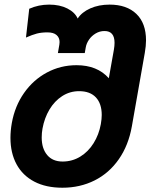

<svg xmlns="http://www.w3.org/2000/svg" viewBox="-20 -820 670 854"><path d="M26.5 -207Q26.5 -238 32.5 -272.5Q46 -348 87 -406.5Q128 -465 188.8 -497.5Q249.5 -530 320.5 -530Q412.5 -530 464 -472L486.5 -598.5Q489.5 -616 489.5 -629.5Q489.5 -682 445 -682Q423.5 -682 405.5 -671.2Q387.5 -660.5 376 -643.8Q364.5 -627 361.5 -609.5L357 -584H237.5L244 -621.5Q245 -629.5 245 -633Q245 -652.5 231.5 -664.2Q218 -676 191 -676Q164.5 -676 144.2 -670.8Q124 -665.5 95.5 -653L110 -781Q151.5 -799.5 198.5 -799.5Q246 -799.5 279.8 -782.2Q313.5 -765 325.5 -737.5Q344 -766 381.8 -782.8Q419.5 -799.5 467.5 -799.5Q543.5 -799.5 586.5 -758.2Q629.5 -717 629.5 -640.5Q629.5 -616 624 -584.5L566.5 -258Q551.5 -173.5 508.5 -111.8Q465.5 -50 400.8 -17.5Q336 15 257.5 15Q184.5 15 132.5 -12.2Q80.5 -39.5 53.5 -89.5Q26.5 -139.5 26.5 -207ZM428.5 -268Q432.5 -291 432.5 -308.5Q432.5 -359 406.5 -386.8Q380.5 -414.5 332 -414.5Q290.5 -414.5 256.5 -392.5Q222.5 -370.5 200 -332.8Q177.5 -295 169 -248Q165.5 -229 165.5 -208.5Q165.5 -159.5 189.8 -130.5Q214 -101.5 258.5 -101.5Q301 -101.5 336.8 -123.2Q372.5 -145 396.2 -183Q420 -221 428.5 -268Z"/></svg>

Font: JuliaMono ExtraBoldItalic
Style: Regular
Weight: 800
Italic angle: -9°
Monospace: yes
Designer: cormullion
Foundry: corm
Version: Version 0.049; ttfautohint (v1.8.4)